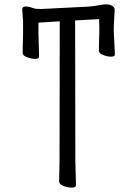

<svg xmlns="http://www.w3.org/2000/svg" viewBox="-20 -729 617 874"><path d="M384 -699Q417 -702 441 -707Q465 -712 484 -706Q502 -699 502 -685L498 -607V-587L503 -481Q503 -471 485.5 -471Q468 -471 449 -479Q430 -486 430 -499L432 -587V-607L431 -642L322 -636L323 8L326 114Q326 125 307 125Q288 125 268 117Q249 109 249 96L251 7L252 -632L155 -626V-577L158 -471Q158 -461 140 -461Q122 -461 102 -469Q83 -476 83 -489L85 -578V-634L81 -685Q81 -699 95 -699.5Q109 -700 128 -693Q137 -691 141 -689L167 -688Z"/></svg>

Font: LXGW WenKai Lite
Style: Regular
Weight: 400
Designer: LXGW / Fontworks Inc.
Foundry: LXGW / Fontworks Inc.
Version: Version 1.511; March 25, 2025